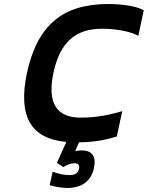

<svg xmlns="http://www.w3.org/2000/svg" viewBox="-20 -699 735 955"><path d="M668 -521 695 -648C659 -668 592 -679 518 -679C294 -679 166 -576 114 -336C68 -117 135 -9 310 7L263 111L295 132C316 119 333 113 350 113C369 113 377 123 373 140C369 161 354 172 326 172C305 172 272 167 242 155L227 222C256 231 292 236 313 236C387 236 433 202 447 138C460 79 438 49 386 49C375 49 364 51 354 53L373 9C455 8 507 -4 561 -20L588 -146C529 -130 471 -114 380 -114C264 -114 213 -184 246 -338C279 -491 357 -556 488 -556C562 -556 632 -541 668 -521Z"/></svg>

Font: LT Wave Mono Bold
Style: Italic
Weight: 700
Designer: Daniel Lyons
Version: Version 2.5 (Glyphs App)